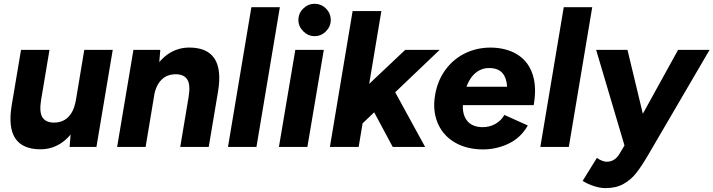

<svg xmlns="http://www.w3.org/2000/svg" viewBox="-20 -757 3675 989"><path d="M346.1 -92 414.1 -500H560.7L476.7 0H338.4ZM253.4 -125.6Q301.1 -124.2 330.7 -153.1Q360.4 -182.1 369.9 -237.1L415.6 -235.9Q402.3 -158.1 370.1 -102.3Q337.8 -46.6 291.1 -17.3Q244.4 12 188.7 12Q96.1 12 58.7 -44.3Q21.3 -100.7 40.3 -214.6L45 -243.4H191.9Q181.6 -181.2 197.7 -154.1Q213.7 -127.1 253.4 -125.6ZM88.3 -500H234.9L191.9 -243.4L43.9 -236.2Z M667.3 -500H805.7L798 -408L730 0H583.3ZM951.4 -256.6 1101.9 -278.2 1055.1 0H908.4ZM889.9 -374.4Q842.2 -375.8 812.6 -346.9Q782.9 -317.9 773.4 -262.9L727.8 -264.1Q741.1 -341.9 773.3 -397.7Q805.5 -453.4 852.2 -482.7Q898.9 -512 954.7 -512Q1047.2 -512 1084.6 -455.7Q1122.1 -399.3 1103.1 -285.4L1098.3 -256.6H951.4Q961.7 -318.8 945.7 -345.9Q929.6 -372.9 889.9 -374.4Z M1274.9 -720H1421.6L1301 0H1154.3Z M1501.2 -500H1647.9L1563.3 0H1416.7ZM1517.1 -654.1Q1517.1 -688.4 1542.1 -712.9Q1567.1 -737.4 1600.4 -737.4Q1634.7 -737.4 1659.2 -712.9Q1683.7 -688.4 1683.7 -654.1Q1683.7 -620.8 1659.2 -595.8Q1634.7 -570.8 1600.4 -570.8Q1567.1 -570.8 1542.1 -595.8Q1517.1 -620.8 1517.1 -654.1Z M1796.3 -700H1944.4L1827.4 0H1679.3ZM1769 -218.6 2067.2 -500H2244.6L1842.8 -116.9ZM1880.4 -228.9 1989.4 -329.7 2169.9 0H2003Z M2221.1 -267Q2233.8 -343.4 2276.7 -400.5Q2319.6 -457.6 2384.5 -486.6Q2449.4 -515.6 2526.4 -511.3Q2602.4 -506.2 2653.6 -470.4Q2704.7 -434.6 2724.8 -370Q2744.9 -305.4 2729.1 -215.6H2364.3Q2362.6 -179.9 2374.1 -154.7Q2385.6 -129.4 2407.1 -116.5Q2428.6 -103.7 2458.2 -102.2Q2497.8 -100.1 2529.9 -117.7Q2561.9 -135.4 2578.1 -165.1L2698.7 -110.6Q2660.9 -43.4 2591.3 -13.2Q2521.7 17.1 2445.6 12Q2367.8 6.9 2312.1 -29.9Q2256.4 -66.8 2232.3 -128.8Q2208.1 -190.7 2221.1 -267ZM2506.6 -406.4Q2463.9 -408.6 2431.9 -383.2Q2400 -357.7 2382.7 -310.3H2592Q2589.7 -354.7 2569.1 -379.5Q2548.5 -404.3 2506.6 -406.4Z M2883.9 -720H3030.6L2910 0H2763.3Z M2981.3 174.7 3054.5 56.4Q3067.7 65.7 3081.1 70.9Q3094.4 76.1 3104.9 76.1Q3147.6 76.1 3172.1 33.6L3254.7 -104.7L3472.8 -500H3635L3321.9 35.8Q3285.5 98.4 3257.7 133.8Q3229.8 169.3 3191.4 190.6Q3153.1 212 3098.9 212Q3070.3 212 3037.4 200.9Q3004.5 189.9 2981.3 174.7ZM3050.8 -500H3212.2L3307.2 -105L3338.4 0H3199Z"/></svg>

Font: Oak Sans Light Italic
Style: Regular
Weight: 400
Italic angle: -9.5°
Foundry: Erik Kennedy, Walven
Version: Version 1.000;Glyphs 3.1.2 (3151)